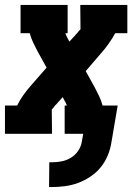

<svg xmlns="http://www.w3.org/2000/svg" viewBox="-30 -540 550 775"><path d="M168 215 169 115H179Q198 115 217.5 111.5Q237 108 255 97.5Q273 87 285 69.5Q297 52 300 33L306 0H231V-114H240Q238 -118 236.5 -122.5Q235 -127 232 -131L223 -148L199 -121Q199 -120 197.5 -119Q196 -118 195 -117Q194 -116 193.5 -115Q193 -114 191 -113Q189 -109 186 -105.5Q183 -102 179 -98L180 0H-10V-114H39Q50 -136 64.5 -156.5Q79 -177 96 -196L158 -267L121 -334Q112 -351 103.5 -369Q95 -387 90 -406H53V-520H243V-406H234Q235 -402 237 -397.5Q239 -393 241 -389L250 -372L275 -399Q275 -400 276 -401Q277 -402 278 -403Q280 -404 280.5 -405Q281 -406 282 -407Q285 -411 288 -414.5Q291 -418 295 -422L294 -520H484V-406H435Q423 -384 408.5 -363.5Q394 -343 377 -324L316 -253L353 -186Q362 -169 370.5 -151Q379 -133 384 -114H445L420 33Q416 60 405.5 86Q395 112 377.5 134Q360 156 335.5 172.5Q311 189 285 198.5Q259 208 232 211.5Q205 215 179 215Z"/></svg>

Font: Iosevka Curly Slab Heavy
Style: Italic
Weight: 900
Italic angle: -9°
Monospace: yes
Designer: Belleve Invis
Foundry: Belleve Invis
Version: Version 22.1.2; ttfautohint (v1.8.4)